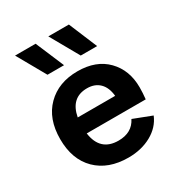

<svg xmlns="http://www.w3.org/2000/svg" viewBox="-177 -864 932 995"><g transform="rotate(-30 289.5 -366.0)"><path d="M253 -572H154L58 -742H181ZM451 -572H353L257 -742H380ZM535 -277Q535 -243 531 -207H178Q194 -92 303 -92Q384 -92 416 -156L525 -114Q501 -56 441.5 -23Q382 10 304 10Q184 10 114 -59Q44 -128 44 -250Q44 -371 113.5 -440.5Q183 -510 297 -510Q408 -510 471.5 -445Q535 -380 535 -277ZM296 -409Q199 -409 179 -302H403Q398 -354 370 -381.5Q342 -409 296 -409Z"/></g></svg>

Font: Elaine Sans SemiBold
Style: Regular
Weight: 600
Designer: Wei Huang
Foundry: Wei Huang
Version: Version 2.001;December 24, 2019;FontCreator 12.0.0.2547 64-b